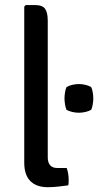

<svg xmlns="http://www.w3.org/2000/svg" viewBox="-20 -756 399 780"><path d="M251 -73.5Q259 -52 259 -24Q259 -18.5 258.8 -13Q258.5 -7.5 257 -3Q240.5 -0.5 217 2Q193.5 4.5 174.5 4.5Q128 4.5 103.2 -20.5Q78.5 -45.5 78.5 -95V-729L84.5 -735.5H121.5Q152.5 -735.5 163.2 -720.2Q174 -705 174 -672V-117.5Q174 -95.5 183.8 -84.5Q193.5 -73.5 213 -73.5ZM242 -356Q242 -367.5 244.2 -380.8Q246.5 -394 250 -402Q258.5 -407.5 272.2 -411Q286 -414.5 300.5 -414.5Q314.5 -414.5 328.5 -411Q342.5 -407.5 350.5 -402Q354.5 -394 356.8 -380.8Q359 -367.5 359 -356Q359 -345.5 356.8 -332Q354.5 -318.5 350.5 -310Q342.5 -305 328.5 -301.5Q314.5 -298 300.5 -298Q286 -298 272.2 -301.5Q258.5 -305 250 -310Q246.5 -318.5 244.2 -332Q242 -345.5 242 -356Z"/></svg>

Font: Signika Negative
Style: Regular
Weight: 400
Designer: Anna Giedry
Foundry: Anna Giedry
Version: Version 2.001